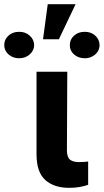

<svg xmlns="http://www.w3.org/2000/svg" viewBox="-103 -887 493 913"><path d="M70.7 -545.9H217L215.2 -170.5Q216 -138.3 230.6 -127.2Q245.2 -116.2 273 -116.2Q287.2 -116.2 297.6 -117.2Q307.9 -118.2 316.2 -118.9V-8.2Q297.6 -1.6 274.5 2.4Q251.5 6.4 226.2 6.2Q154.8 6.4 112.8 -30.6Q70.8 -67.6 70.7 -152.9ZM101.6 -700.4 124 -867H256.4L177 -700.4ZM-82.8 -672.7Q-83.1 -698.7 -62.9 -717.4Q-42.7 -736 -11.9 -735.7Q17.8 -736 38.4 -717.4Q59.1 -698.7 59.4 -672.7Q59.1 -646.7 38.4 -628.3Q17.8 -610 -11.9 -610Q-42.1 -610 -62.6 -628.3Q-83.1 -646.7 -82.8 -672.7ZM229.1 -671.9Q228.6 -698.5 248.7 -717.3Q268.8 -736 300.4 -735.7Q329.5 -736 349.9 -717.7Q370.2 -699.4 370.5 -671.9Q370.2 -645.9 349.9 -628.1Q329.5 -610.3 300.4 -609.8Q268.8 -610.3 248.7 -628.4Q228.6 -646.5 229.1 -671.9Z"/></svg>

Font: Inter
Style: Regular
Weight: 400
Designer: Rasmus Andersson
Foundry: rsms
Version: Version 4.000;git-8c9346024